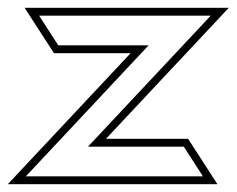

<svg xmlns="http://www.w3.org/2000/svg" viewBox="-48 -471 605 491"><path d="M-28 0H508L433 -116H223L537 -451H15L90 -335H286ZM18 -20 332 -355H101L52 -431H491L177 -96H422L471 -20Z"/></svg>

Font: Charger Pro
Style: Ol
Weight: 900
Designer: Jasper
Foundry: Cannot Into Space Fonts
Version: Version 1.09